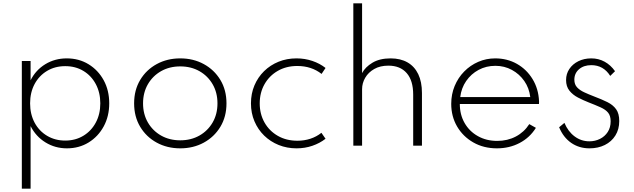

<svg xmlns="http://www.w3.org/2000/svg" viewBox="-20 -881 3834 1161"><path d="M112 260V-512H165V-395.5Q196 -457.5 254 -492.8Q312 -528 383.5 -528Q457.5 -528 515.5 -492.5Q573.5 -457 607 -395.8Q640.5 -334.5 640.5 -256Q640.5 -178 607 -116.5Q573.5 -55 515.8 -19.5Q458 16 384.5 16Q313.5 16 255.2 -19.8Q197 -55.5 165 -118.5V260ZM374.5 -31Q436 -31 484 -60Q532 -89 559.2 -139.8Q586.5 -190.5 586.5 -256Q586.5 -321.5 559.2 -372.5Q532 -423.5 484.2 -452.2Q436.5 -481 374.5 -481Q312.5 -481 264.5 -452.2Q216.5 -423.5 189.2 -372.8Q162 -322 162 -256Q162 -190.5 189.2 -139.5Q216.5 -88.5 264.8 -59.8Q313 -31 374.5 -31Z M1070 16Q991 16 927.8 -18.5Q864.5 -53 827.8 -114.2Q791 -175.5 791 -256Q791 -336.5 827.8 -397.8Q864.5 -459 927.8 -493.5Q991 -528 1070 -528Q1149 -528 1212.2 -493.5Q1275.5 -459 1312.5 -397.8Q1349.5 -336.5 1349.5 -256Q1349.5 -175.5 1312.5 -114.2Q1275.5 -53 1212.2 -18.5Q1149 16 1070 16ZM1070 -32.5Q1135 -32.5 1185.8 -61.2Q1236.5 -90 1265.8 -140.5Q1295 -191 1295 -256Q1295 -321 1265.8 -371.5Q1236.5 -422 1185.8 -450.8Q1135 -479.5 1070 -479.5Q1005 -479.5 954.2 -450.8Q903.5 -422 874.2 -371.5Q845 -321 845 -256Q845 -191 874.2 -140.5Q903.5 -90 954.2 -61.2Q1005 -32.5 1070 -32.5Z M1773 16Q1715.5 16 1665.2 -4.2Q1615 -24.5 1577.5 -61Q1540 -97.5 1518.8 -147.2Q1497.5 -197 1497.5 -256Q1497.5 -315 1518.5 -364.5Q1539.5 -414 1577 -450.8Q1614.5 -487.5 1664.5 -507.8Q1714.5 -528 1773 -528Q1823.5 -528 1869 -512.5Q1914.5 -497 1948.5 -470L1924.5 -434Q1863.5 -482 1777.5 -482Q1711 -482 1659.8 -452.5Q1608.5 -423 1579.5 -371.8Q1550.5 -320.5 1550.5 -256Q1550.5 -191.5 1579.5 -140.2Q1608.5 -89 1660 -59.5Q1711.5 -30 1778.5 -30Q1820 -30 1857.2 -42.2Q1894.5 -54.5 1923.5 -78L1948.5 -42Q1914 -15 1869 0.5Q1824 16 1773 16Z M2116.5 0V-861H2169.5V-439Q2188.5 -475.5 2232.2 -501.8Q2276 -528 2342 -528Q2401.5 -528 2444 -503.8Q2486.5 -479.5 2509 -432.8Q2531.5 -386 2531.5 -318.5V0H2478.5V-309Q2478.5 -394 2439.2 -439Q2400 -484 2328.5 -484Q2278.5 -484 2243 -463.8Q2207.5 -443.5 2188.5 -411Q2169.5 -378.5 2169.5 -341.5V0Z M2985 16Q2904.5 16 2842 -19.8Q2779.5 -55.5 2744 -116.2Q2708.5 -177 2708.5 -253Q2708.5 -311 2729.2 -361Q2750 -411 2786.8 -448.5Q2823.5 -486 2871.8 -507Q2920 -528 2974.5 -528Q3047 -528 3105.8 -494.8Q3164.5 -461.5 3200.2 -403Q3236 -344.5 3239.5 -269.5Q3239.5 -264.5 3239.5 -260.8Q3239.5 -257 3239 -252H2760.5Q2760.5 -187.5 2789.5 -137Q2818.5 -86.5 2869.8 -57.8Q2921 -29 2986.5 -29Q3049 -29 3099.2 -55.5Q3149.5 -82 3180.5 -130.5L3220.5 -108Q3184 -49 3122.2 -16.5Q3060.5 16 2985 16ZM2763 -294H3186.5Q3180 -348.5 3150.5 -391Q3121 -433.5 3075.5 -458.2Q3030 -483 2975.5 -483Q2920 -483 2874.2 -458.5Q2828.5 -434 2799 -391.2Q2769.5 -348.5 2763 -294Z M3544.5 16Q3481.5 16 3433.8 -17.2Q3386 -50.5 3361 -111.5L3393 -138Q3415 -85.5 3454.8 -56Q3494.5 -26.5 3544 -26.5Q3578.5 -26.5 3608 -41.2Q3637.5 -56 3655 -83Q3672.5 -110 3672.5 -147.5Q3672.5 -181 3657 -199.8Q3641.5 -218.5 3611.5 -232Q3581.5 -245.5 3539 -262Q3506 -275 3474.8 -291.2Q3443.5 -307.5 3423.2 -332.8Q3403 -358 3403 -397Q3403 -434.5 3422.8 -464Q3442.5 -493.5 3477.2 -510.8Q3512 -528 3555.5 -528Q3599.5 -528 3636.2 -507.8Q3673 -487.5 3699 -450.5L3670 -422Q3629 -487 3555.5 -487Q3510 -487 3481.5 -462.5Q3453 -438 3453 -399Q3453 -371 3469.2 -353.2Q3485.5 -335.5 3512.5 -323Q3539.5 -310.5 3572 -298Q3618.5 -280.5 3652.8 -263.5Q3687 -246.5 3705.8 -220.2Q3724.5 -194 3724.5 -149Q3724.5 -99 3701.2 -61.8Q3678 -24.5 3637.2 -4.2Q3596.5 16 3544.5 16Z"/></svg>

Font: Spartan Thin Light
Style: Regular
Weight: 300
Version: Version 1.004